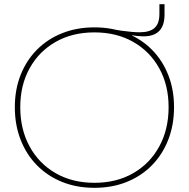

<svg xmlns="http://www.w3.org/2000/svg" viewBox="-20 -891 904 919"><path d="M432 8Q347.5 8 277.8 -20Q208 -48 157.2 -99.5Q106.5 -151 78.8 -221.8Q51 -292.5 51 -378Q51 -462.5 78.8 -532.5Q106.5 -602.5 157.2 -653.5Q208 -704.5 277.8 -732.2Q347.5 -760 432 -760Q516.5 -760 586.2 -732.2Q656 -704.5 706.8 -653.5Q757.5 -602.5 785.2 -532.5Q813 -462.5 813 -378Q813 -292.5 785.2 -221.8Q757.5 -151 706.8 -99.5Q656 -48 586.2 -20Q516.5 8 432 8ZM432 -16Q537.5 -16 617.5 -62Q697.5 -108 742.2 -189.8Q787 -271.5 787 -378Q787 -483.5 742.2 -564.2Q697.5 -645 617.5 -690.5Q537.5 -736 432 -736Q326.5 -736 246.5 -690.5Q166.5 -645 121.8 -564.2Q77 -483.5 77 -378Q77 -271.5 121.8 -189.8Q166.5 -108 246.5 -62Q326.5 -16 432 -16ZM767.5 -871V-823Q768 -770.5 743 -743.8Q718 -717 666 -717Q654 -717 639.8 -718.5Q625.5 -720 612 -722L604 -710L516 -752Q537 -747.5 561.5 -744Q586 -740.5 609 -738.5Q632 -736.5 648 -736.5Q697 -736.5 720 -757.5Q743 -778.5 743 -824V-871Z"/></svg>

Font: Hepta Slab ExtraLight ExtraLight
Style: Regular
Weight: 250
Version: Version 1.102